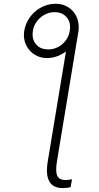

<svg xmlns="http://www.w3.org/2000/svg" viewBox="-20 -780 516 1005"><path d="M106.9 -618.3Q111.9 -648.8 127.1 -674.9Q142.4 -701 164.4 -720Q186.4 -739 214 -749.6Q241.5 -760.3 271.3 -760.3Q300.8 -760.3 324.6 -749.1Q348.4 -737.9 364.3 -718.6Q380.3 -699.2 387.4 -673.5Q394.5 -647.7 391 -618.3Q390.6 -616.1 390.3 -614Q389.9 -611.9 389.6 -610.1L278.1 64.3Q273.8 91.6 274.1 110.3Q274.5 128.9 280 140.4Q285.5 152 296.2 157.1Q306.8 162.3 322.8 162.3Q342 162.3 356.9 158L349.8 198.9Q334.2 204.5 308.6 204.5Q206.7 204.5 230.1 64.3L325.3 -510.7Q304 -494.7 278.6 -485.4Q253.2 -476.2 226.2 -476.2Q197.1 -476.2 173.1 -487.7Q149.1 -499.3 132.8 -518.8Q116.5 -538.4 109.4 -564.1Q102.3 -589.8 106.9 -618.3ZM168.7 -548.3Q181.5 -533.4 197.6 -527.3Q213.8 -521.3 233 -521.3Q253.9 -521.3 272.9 -528.8Q291.9 -536.2 306.8 -549.4Q321.7 -562.5 331.9 -580.4Q342 -598.4 345.2 -619Q352.3 -662.3 329.2 -689.3Q306.5 -716.3 265.3 -716.3Q244.7 -716.3 225.7 -708.8Q206.7 -701.3 191.6 -688.2Q176.5 -675.1 166 -657.3Q155.5 -639.6 152.3 -619Q145.2 -575.3 168.7 -548.3Z"/></svg>

Font: Inter P Extra Light
Style: Italic
Weight: 200
Italic angle: 9.39999°
Designer: Rasmus Andersson
Foundry: rsms
Version: Version 3.018;git-588b23468